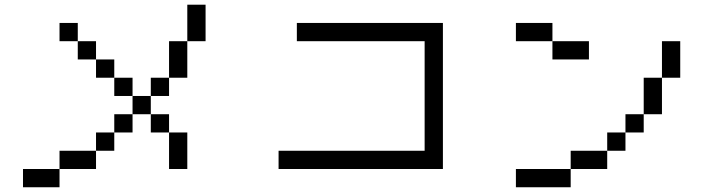

<svg xmlns="http://www.w3.org/2000/svg" viewBox="-20 -789 3040 809"><path d="M307.7 -615.4H230.8V-692.3H307.7ZM230.8 -76.9V0H76.9V-76.9ZM769.2 -615.4V-769.2H846.2V-615.4ZM307.7 -615.4H384.6V-538.5H307.7ZM692.3 -230.8H769.2V-76.9H692.3ZM615.4 -307.7H692.3V-230.8H615.4ZM461.5 -461.5H384.6V-538.5H461.5ZM461.5 -461.5H538.5V-384.6H461.5ZM384.6 -153.8V-76.9H230.8V-153.8ZM461.5 -230.8V-153.8H384.6V-230.8ZM538.5 -307.7V-230.8H461.5V-307.7ZM615.4 -384.6V-307.7H538.5V-384.6ZM692.3 -461.5V-384.6H615.4V-461.5ZM692.3 -615.4H769.2V-461.5H692.3Z M1769.2 -615.4H1230.8V-692.3H1846.2V-76.9H1153.8V-153.8H1769.2Z M2769.2 -461.5V-615.4H2846.2V-461.5ZM2692.3 -307.7V-461.5H2769.2V-307.7ZM2615.4 -230.8V-307.7H2692.3V-230.8ZM2538.5 -153.8V-230.8H2615.4V-153.8ZM2384.6 -76.9V-153.8H2538.5V-76.9ZM2153.8 -76.9H2384.6V0H2153.8ZM2307.7 -615.4H2461.5V-538.5H2307.7ZM2153.8 -692.3H2307.7V-615.4H2153.8Z"/></svg>

Font: Mintsoda - Lime Green 13x16
Style: Regular
Weight: 400
Designer: Mintsoda-15
Version: Version 1.0